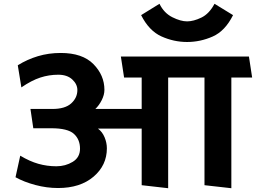

<svg xmlns="http://www.w3.org/2000/svg" viewBox="-20 -979 1353 1015"><path d="M1114 -959 1212 -899Q1170 -815 1104.5 -786Q1039 -757 969 -757Q899 -757 833.5 -786.5Q768 -816 726 -899L823 -959Q847 -910 891 -888Q935 -866 969 -866Q1003 -866 1044.5 -886Q1086 -906 1114 -959ZM1061 0V-569H869V16L729 0V-299H498Q521 -282 533 -253Q545 -224 545 -195Q545 -105 474.5 -45Q404 15 287 15Q227 15 167 -1Q107 -17 62 -42L87 -156Q137 -126 183 -113Q229 -100 278 -100Q326 -100 364.5 -123.5Q403 -147 403 -193Q403 -242 370.5 -271.5Q338 -301 251 -301H156L141 -403H257Q324 -403 356.5 -432.5Q389 -462 389 -503Q389 -534 362 -559Q335 -584 288 -584Q239 -584 193 -569Q147 -554 93 -517L74 -634Q124 -665 180.5 -682Q237 -699 301 -699Q416 -699 474 -640Q532 -581 532 -504Q532 -478 518 -450Q504 -422 484 -403H729V-569H636L619 -680H1296L1313 -569H1203V16Z"/></svg>

Font: Palanquin Dark
Style: Regular
Weight: 400
Designer: Pria Ravichandran
Version: Version 1.000